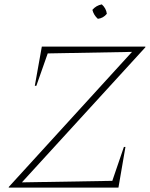

<svg xmlns="http://www.w3.org/2000/svg" viewBox="-20 -857 685 877"><path d="M644 -641 80 -24 493 -31 546 -186H553L521 0H20V-3L583 -620L198 -613L146 -465H139L171 -644H644ZM445 -837Q465 -819 468 -794Q452 -774 427 -771Q408 -788 402 -812Q419 -832 445 -837Z"/></svg>

Font: Piazzolla SC Thin
Style: Italic
Weight: 100
Italic angle: -11.3°
Designer: Juan Pablo del Peral
Foundry: Huerta Tipografica
Version: Version 1.330